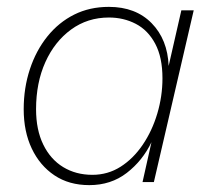

<svg xmlns="http://www.w3.org/2000/svg" viewBox="-20 -530 622 559"><path d="M240 9Q181 9 138.5 -19.5Q96 -48 72.5 -97.5Q49 -147 49 -212Q49 -274 67 -328.5Q85 -383 118 -424Q151 -465 196 -487.5Q241 -510 297 -510Q375 -510 421.5 -462.5Q468 -415 471 -338L508 -500H544L428 0H395L421 -116Q395 -62 349 -26.5Q303 9 240 9ZM249 -21Q294 -21 331 -44.5Q368 -68 395.5 -108.5Q423 -149 438 -199.5Q453 -250 453 -302Q453 -363 432 -402.5Q411 -442 375.5 -460.5Q340 -479 297 -479Q235 -479 187 -444Q139 -409 112 -349Q85 -289 85 -212Q85 -152 106 -109Q127 -66 164 -43.5Q201 -21 249 -21Z"/></svg>

Font: Kantumruy Pro ExtraLight
Style: Italic
Weight: 250
Italic angle: -13°
Version: Version 1.002